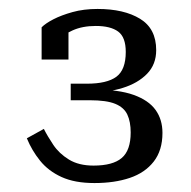

<svg xmlns="http://www.w3.org/2000/svg" viewBox="-20 -772 426 429"><path d="M189 -402Q156 -402 134 -415.5Q112 -429 99 -448.5Q86 -468 78 -484L40 -463Q51 -436 69.5 -413Q88 -390 117.5 -376.5Q147 -363 191 -363Q236 -363 270 -374.5Q304 -386 323.5 -411Q343 -436 343 -475Q343 -505 327.5 -526.5Q312 -548 278.5 -560Q245 -572 189 -572L179 -565Q220 -565 254 -575.5Q288 -586 308.5 -607Q329 -628 329 -660Q329 -708 293 -730Q257 -752 198 -752Q167 -752 142 -745Q117 -738 99.5 -729Q82 -720 73 -711V-639H133V-709Q126 -708 121 -703.5Q116 -699 112.5 -693Q109 -687 106 -680Q120 -694 142 -704Q164 -714 194 -714Q227 -714 244 -701.5Q261 -689 261 -656Q261 -616 240 -600.5Q219 -585 174 -585H138V-548H181Q218 -548 237.5 -540Q257 -532 264.5 -516Q272 -500 272 -476Q272 -436 252 -419Q232 -402 189 -402Z"/></svg>

Font: Roboto Serif SemiCondensed Light
Style: Regular
Weight: 300
Width: 4
Designer: Greg Gazdowicz
Foundry: Commercial Type
Version: Version 1.007